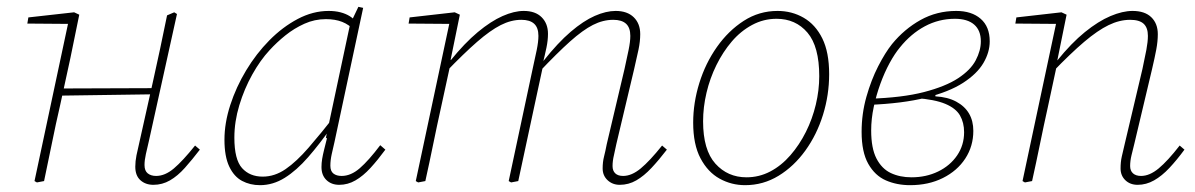

<svg xmlns="http://www.w3.org/2000/svg" viewBox="-20 -530 3499 562"><path d="M88 4 81 0 182 -474 187 -460 60 -461 63 -479 197 -494 212 -487 186 -360 156 -222Q143 -166 132 -111Q121 -56 109 0ZM150 -250 152 -271 433 -272 432 -254ZM429 11Q406 11 391 -2.5Q376 -16 376 -42Q376 -58 379.5 -75.5Q383 -93 389 -118L427 -288Q438 -337 448.5 -386.5Q459 -436 469 -485L490 -494L498 -489L416 -118Q411 -97 407 -79Q403 -61 403 -47Q403 -30 412.5 -22.5Q422 -15 437 -15Q463 -15 489 -37Q515 -59 551 -104L565 -92Q542 -62 521 -38.5Q500 -15 477.5 -2Q455 11 429 11Z M741 12Q712 12 688.5 -0.5Q665 -13 651 -42.5Q637 -72 637 -121Q637 -170 654 -222.5Q671 -275 700.5 -324Q730 -373 768.5 -412Q807 -451 851.5 -474.5Q896 -498 942 -498Q961 -498 976.5 -494Q992 -490 1004 -482.5Q1016 -475 1024 -464L1020 -439Q1002 -458 981.5 -466Q961 -474 934 -474Q901 -474 871 -460.5Q841 -447 815.5 -426.5Q790 -406 769 -383Q742 -354 718.5 -312Q695 -270 680.5 -222Q666 -174 666 -127Q666 -63 688.5 -38Q711 -13 749 -13Q784 -13 816 -35Q848 -57 883.5 -98Q919 -139 963 -195L966 -159H951Q916 -109 882 -70Q848 -31 813.5 -9.5Q779 12 741 12ZM973 11Q950 11 935.5 -3Q921 -17 921 -41Q921 -53 923 -65Q925 -77 928.5 -91Q932 -105 937 -125L934 -127L1006 -465L1008 -466L1029 -510L1043 -507L959 -114Q955 -97 951 -79Q947 -61 947 -45Q947 -29 956 -22Q965 -15 980 -15Q1007 -15 1033 -37.5Q1059 -60 1093 -105L1108 -92Q1086 -62 1064.5 -38.5Q1043 -15 1020.5 -2Q998 11 973 11Z M1204 4 1197 0 1298 -474 1303 -460 1176 -461 1179 -479 1311 -494 1326 -487 1299 -355 1301 -354 1271 -216Q1259 -162 1248 -108Q1237 -54 1225 0ZM1476 4 1469 0 1539 -328Q1546 -359 1551 -383.5Q1556 -408 1556 -425Q1556 -449 1543.5 -460.5Q1531 -472 1506 -472Q1476 -472 1445.5 -456.5Q1415 -441 1376.5 -407.5Q1338 -374 1285 -319V-352H1298Q1340 -404 1378.5 -436Q1417 -468 1451 -483Q1485 -498 1513 -498Q1547 -498 1565.5 -479.5Q1584 -461 1584 -431Q1584 -412 1579.5 -390.5Q1575 -369 1568 -341L1569 -335L1544 -219Q1532 -164 1520.5 -109.5Q1509 -55 1497 0ZM1794 11Q1773 11 1758.5 -2.5Q1744 -16 1744 -37Q1744 -56 1748 -71.5Q1752 -87 1756 -108L1808 -328Q1815 -360 1820 -384Q1825 -408 1825 -425Q1825 -449 1812.5 -460.5Q1800 -472 1775 -472Q1745 -472 1715.5 -457Q1686 -442 1648.5 -408.5Q1611 -375 1558 -319V-352H1571Q1613 -405 1650.5 -437Q1688 -469 1721 -483.5Q1754 -498 1782 -498Q1816 -498 1835 -479.5Q1854 -461 1854 -430Q1854 -409 1849 -385Q1844 -361 1836 -327L1784 -108Q1781 -92 1777 -75.5Q1773 -59 1773 -44Q1773 -30 1781 -22.5Q1789 -15 1804 -15Q1829 -15 1855.5 -37Q1882 -59 1918 -104L1932 -92Q1909 -62 1887 -38.5Q1865 -15 1842.5 -2Q1820 11 1794 11Z M2161 12Q2121 12 2086.5 -7Q2052 -26 2030.5 -66.5Q2009 -107 2009 -171Q2009 -229 2027 -287Q2045 -345 2078.5 -392.5Q2112 -440 2157 -469Q2202 -498 2256 -498Q2298 -498 2332.5 -478Q2367 -458 2387 -417.5Q2407 -377 2407 -313Q2407 -252 2389 -194Q2371 -136 2337.5 -89.5Q2304 -43 2259 -15.5Q2214 12 2161 12ZM2165 -11Q2202 -11 2234.5 -28Q2267 -45 2293.5 -75.5Q2320 -106 2339 -144Q2358 -182 2368 -224Q2378 -266 2378 -307Q2378 -394 2343.5 -434.5Q2309 -475 2253 -475Q2215 -475 2181.5 -457Q2148 -439 2122 -408.5Q2096 -378 2077 -339.5Q2058 -301 2048 -258.5Q2038 -216 2038 -175Q2038 -91 2074 -51Q2110 -11 2165 -11Z M2644 12Q2605 12 2573 -2Q2541 -16 2521.5 -50.5Q2502 -85 2502 -144Q2502 -197 2516 -246.5Q2530 -296 2550.5 -336Q2571 -376 2591 -401Q2627 -445 2674.5 -471.5Q2722 -498 2779 -498Q2824 -498 2850.5 -475Q2877 -452 2877 -409Q2877 -377 2858.5 -345.5Q2840 -314 2799 -287.5Q2758 -261 2690 -244Q2622 -227 2523 -223L2524 -241Q2621 -244 2684.5 -260.5Q2748 -277 2784.5 -301Q2821 -325 2836 -353.5Q2851 -382 2851 -409Q2851 -441 2831.5 -458Q2812 -475 2775 -475Q2728 -475 2687 -453Q2646 -431 2614 -391Q2599 -373 2584 -345.5Q2569 -318 2557 -285Q2545 -252 2537.5 -217Q2530 -182 2530 -148Q2530 -96 2545.5 -66Q2561 -36 2587.5 -23.5Q2614 -11 2648 -11Q2691 -11 2726 -28Q2761 -45 2781.5 -75Q2802 -105 2802 -143Q2802 -171 2790 -192Q2778 -213 2747 -226Q2716 -239 2660 -243L2718 -258V-248Q2754 -246 2779 -232.5Q2804 -219 2816.5 -197.5Q2829 -176 2829 -147Q2829 -102 2805.5 -66Q2782 -30 2740 -9Q2698 12 2644 12Z M2980 4 2973 0 3074 -474 3079 -460 2952 -461 2955 -479 3087 -494 3102 -487 3075 -354 3076 -351 3047 -216Q3035 -162 3024 -108Q3013 -54 3001 0ZM3310 11Q3288 11 3274 -2.5Q3260 -16 3260 -37Q3260 -56 3263.5 -71.5Q3267 -87 3272 -108L3324 -328Q3331 -360 3335.5 -384Q3340 -408 3340 -425Q3340 -449 3327.5 -460.5Q3315 -472 3288 -472Q3257 -472 3225 -456.5Q3193 -441 3153.5 -407.5Q3114 -374 3061 -319L3060 -352H3074Q3116 -404 3155.5 -436Q3195 -468 3230.5 -483Q3266 -498 3295 -498Q3331 -498 3350 -479.5Q3369 -461 3369 -430Q3369 -409 3364.5 -385Q3360 -361 3352 -327L3300 -108Q3296 -92 3292 -75.5Q3288 -59 3288 -44Q3288 -30 3296.5 -22.5Q3305 -15 3320 -15Q3345 -15 3371.5 -37Q3398 -59 3433 -104L3447 -92Q3425 -62 3403 -38.5Q3381 -15 3358 -2Q3335 11 3310 11Z"/></svg>

Font: Source Serif 4 ExtraLight
Style: Italic
Weight: 250
Italic angle: -12°
Designer: Frank Grießhammer
Foundry: Adobe Systems Incorporated
Version: Version 4.004;hotconv 1.0.116;makeotfexe 2.5.65601